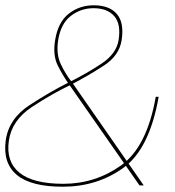

<svg xmlns="http://www.w3.org/2000/svg" viewBox="-28 -701 663 726"><path d="M209.5 5Q338.5 5 437.8 -65.8Q537 -136.5 572 -335H561Q527.5 -145 429.8 -75.5Q332 -6 211.5 -6Q97 -6 45.5 -48Q-6 -90 5.5 -169Q16.5 -246.5 93.8 -297.2Q171 -348 241 -381Q308 -416 365.5 -453.5Q423 -491 432 -549.5Q442 -615.5 413.8 -648.2Q385.5 -681 326.5 -681Q272.5 -681 232 -649.2Q191.5 -617.5 180.5 -549.5Q171 -492 190.5 -453.2Q210 -414.5 233 -382L499.5 0H515.5L244.5 -389.5Q221 -418.5 202.2 -457.8Q183.5 -497 192 -549.5Q202 -612 240 -641Q278 -670 325.5 -670Q378 -670 404 -640Q430 -610 420.5 -549.5Q412 -498 356.8 -461Q301.5 -424 230.5 -388.5Q164.5 -356 84.5 -304Q4.5 -252 -6.5 -169Q-17.5 -84 35.8 -39.5Q89 5 209.5 5Z"/></svg>

Font: Anybody UltraCondensed Thin Thin
Style: Italic
Weight: 250
Italic angle: -10°
Version: Version 1.111